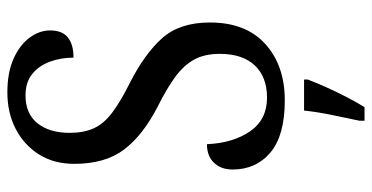

<svg xmlns="http://www.w3.org/2000/svg" viewBox="-258 -506 985 508"><g transform="rotate(-90 234.0 -251.5)"><path d="M223 10Q130 10 85 -28Q40 -66 40 -128Q40 -159 58 -177.5Q76 -196 107 -196Q110 -127 141 -82Q172 -37 230 -37Q285 -37 315.5 -69.5Q346 -102 346 -162Q346 -202 331 -229.5Q316 -257 285.5 -279.5Q255 -302 207 -326Q131 -365 93 -415Q55 -465 55 -547Q55 -601 80 -640.5Q105 -680 147.5 -702Q190 -724 244 -724Q297 -724 333.5 -707.5Q370 -691 389 -665Q408 -639 408 -611Q408 -579 389.5 -564Q371 -549 336 -549Q336 -582 325.5 -611Q315 -640 293 -658Q271 -676 236 -676Q188 -676 162.5 -644.5Q137 -613 137 -559Q137 -522 149 -495.5Q161 -469 190 -447Q219 -425 269 -400Q346 -361 387.5 -314.5Q429 -268 429 -188Q429 -93 372 -41.5Q315 10 223 10ZM169 208Q176 174 184 136Q192 98 196 61H278V71Q270 92 258 119Q246 146 232 173Q218 200 205 221H169Z"/></g></svg>

Font: Noto Serif Hebrew Condensed
Style: Regular
Weight: 400
Width: 3
Designer: Monotype Design Team
Foundry: Monotype Imaging Inc.
Version: Version 2.004; ttfautohint (v1.8.4.7-5d5b)